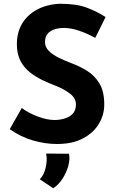

<svg xmlns="http://www.w3.org/2000/svg" viewBox="-20 -760 623 1024"><path d="M488 -558Q446 -581 402.5 -596Q359 -611 321 -611Q274 -611 247 -592Q220 -573 220 -535Q220 -509 240.5 -488.5Q261 -468 293.5 -452Q326 -436 361 -423Q404 -407 444 -382.5Q484 -358 510 -315.5Q536 -273 536 -203Q536 -147 507 -99Q478 -51 422 -21.5Q366 8 284 8Q221 8 155.5 -11Q90 -30 32 -71L96 -184Q134 -156 183 -138Q232 -120 271 -120Q297 -120 323.5 -127.5Q350 -135 367.5 -153Q385 -171 385 -203Q385 -236 353.5 -260.5Q322 -285 278 -302Q244 -315 208 -332Q172 -349 140.5 -373.5Q109 -398 89.5 -434.5Q70 -471 70 -524Q70 -588 98.5 -635Q127 -682 179 -709.5Q231 -737 299 -740Q388 -740 443.5 -719Q499 -698 543 -669ZM264 244 192 196Q214 175 223.5 134.5Q233 94 226 59L348 60Q354 88 344.5 123.5Q335 159 314.5 191.5Q294 224 264 244Z"/></svg>

Font: Reem Kufi
Style: Bold
Weight: 700
Designer: Khaled Hosny
Version: Version 1.001